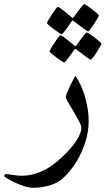

<svg xmlns="http://www.w3.org/2000/svg" viewBox="-95 -624 514 934"><path d="M336.4 -34.7Q336.4 14.2 320.6 65.4Q304.7 116.7 276.9 162.4Q249 208 214.4 240.2Q183.1 268.6 142.8 279.1Q102.5 289.6 67.9 289.6Q47.4 289.6 22.7 281.7Q-2 273.9 -24.2 263.2Q-46.4 252.4 -60.8 243.7Q-75.2 234.9 -75.2 232.9Q-75.2 230 -72.3 226.1Q-69.3 222.2 -66.4 222.2Q-64.9 222.2 -51 224.4Q-37.1 226.6 -19.3 228.8Q-1.5 231 11.2 231Q59.1 231 108.4 209.2Q157.7 187.5 210 137.2Q255.4 94.2 278.1 58.1Q300.8 22 300.8 -1.5Q300.8 -12.7 289.3 -34.7Q277.8 -56.6 262.9 -81.5Q248 -106.4 236.6 -126Q225.1 -145.5 225.1 -151.9Q225.1 -158.2 231.7 -174.3Q238.3 -190.4 247.1 -208.5Q255.9 -226.6 263.2 -240.2Q270.5 -253.9 272 -255.4Q302.7 -210 319.6 -149.2Q336.4 -88.4 336.4 -34.7ZM385.7 -549.3Q385.7 -546.4 378.9 -534.2Q372.1 -522 362.5 -507.3Q353 -492.7 344.7 -481.9Q336.4 -471.2 333.5 -471.2Q331.5 -471.2 321.3 -478.3Q311 -485.4 298.1 -495.1Q285.2 -504.9 275.4 -512.5Q265.6 -520 265.1 -520.5Q261.2 -523.4 258.8 -523.4Q256.3 -523.4 253.4 -520Q252.9 -519 246.3 -509.5Q239.7 -500 231.2 -487.8Q222.7 -475.6 215.1 -466.6Q207.5 -457.5 204.6 -457.5Q202.6 -457.5 191.4 -464.8Q180.2 -472.2 166.7 -482.2Q153.3 -492.2 143.3 -500.7Q133.3 -509.3 133.3 -511.7Q133.3 -514.6 140.6 -527.1Q147.9 -539.6 157.7 -554.2Q167.5 -568.8 175.5 -579.6Q183.6 -590.3 185.5 -590.3Q189.5 -590.3 199.7 -583.3Q210 -576.2 221.7 -566.7Q233.4 -557.1 242.2 -549.8Q251 -542.5 252 -541.5Q256.3 -537.1 258.3 -537.1Q261.7 -537.1 265.6 -543Q266.1 -543.9 272.9 -553.5Q279.8 -563 288.6 -574.7Q297.4 -586.4 304.7 -595.2Q312 -604 314 -604Q316.9 -604 328.1 -596.7Q339.4 -589.4 352.8 -579.1Q366.2 -568.8 376 -560.1Q385.7 -551.3 385.7 -549.3ZM398.4 -411.6Q398.4 -408.7 391.6 -396.5Q384.8 -384.3 375.2 -369.6Q365.7 -355 357.4 -344.2Q349.1 -333.5 346.2 -333.5Q344.2 -333.5 334 -340.6Q323.7 -347.7 310.8 -357.4Q297.9 -367.2 288.1 -374.8Q278.3 -382.3 277.3 -382.8Q273.9 -385.7 271 -385.7Q269 -385.7 266.1 -382.3Q265.6 -381.3 259 -371.8Q252.4 -362.3 243.7 -350.1Q234.9 -337.9 227.3 -328.9Q219.7 -319.8 217.3 -319.8Q215.3 -319.8 204.1 -327.1Q192.9 -334.5 179.4 -344.5Q166 -354.5 156 -363Q146 -371.6 146 -374Q146 -377 153.1 -389.4Q160.2 -401.9 170.2 -416.5Q180.2 -431.2 188.2 -441.9Q196.3 -452.6 198.2 -452.6Q202.1 -452.6 212.2 -445.6Q222.2 -438.5 234.1 -429Q246.1 -419.4 254.9 -412.1Q263.7 -404.8 264.2 -403.8Q269 -399.4 271 -399.4Q274.4 -399.4 278.3 -405.3Q278.8 -406.2 285.4 -415.8Q292 -425.3 301 -437Q310.1 -448.7 317.4 -457.5Q324.7 -466.3 326.7 -466.3Q329.6 -466.3 340.8 -459Q352.1 -451.7 365.5 -441.4Q378.9 -431.2 388.7 -422.4Q398.4 -413.6 398.4 -411.6Z"/></svg>

Font: Scheherazade New Medium
Style: Regular
Weight: 500
Designer: SIL International
Foundry: SIL International
Version: Version 4.000